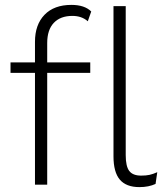

<svg xmlns="http://www.w3.org/2000/svg" viewBox="-20 -755 672 785"><path d="M173 -500H349V-457H173V0H123V-457H23V-500H123V-584Q123 -654 162 -694.5Q201 -735 272 -735Q326 -735 353 -708L339 -668Q314 -690 276 -690Q227 -690 200 -661.5Q173 -633 173 -579ZM494 -121Q494 -75 508.5 -56Q523 -37 557 -37Q577 -37 591 -40Q605 -43 623 -51L616 -3Q588 10 550 10Q496 10 470 -20.5Q444 -51 444 -116V-730H494Z"/></svg>

Font: Work Sans Light
Style: Regular
Weight: 300
Designer: Wei Huang
Foundry: Wei Huang
Version: Version 1.500